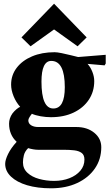

<svg xmlns="http://www.w3.org/2000/svg" viewBox="-20 -799 598 1037"><path d="M256 218Q182 218 126.5 201.5Q71 185 39.5 155Q8 125 8 86Q8 65 23.5 33Q39 1 70 -33Q29 -71 29 -131Q29 -160 47 -186Q57 -199 69 -209Q81 -219 89 -222Q67 -246 53.5 -279Q40 -312 40 -342Q40 -393 70 -432.5Q100 -472 153 -494.5Q206 -517 275 -517Q288 -517 313 -512Q338 -507 363.5 -500.5Q389 -494 402 -491L551 -503V-456L545 -446L453 -454Q469 -436 479 -410.5Q489 -385 489 -361Q489 -304 459.5 -260Q430 -216 377.5 -191Q325 -166 255 -166Q228 -166 199.5 -171Q171 -176 151 -185L152 -184Q146 -177 139.5 -166.5Q133 -156 133 -149Q133 -132 148 -122.5Q163 -113 186 -113H392Q451 -113 489 -82Q527 -51 527 -4Q527 61 492.5 111Q458 161 397 189.5Q336 218 256 218ZM268 -213Q330 -213 330 -328Q330 -470 257 -470Q204 -470 204 -358Q204 -213 268 -213ZM272 178Q318 178 355 163.5Q392 149 414 123Q436 97 436 63Q436 38 421 27Q406 16 381.5 13Q357 10 326 10H186Q174 10 159.5 7.5Q145 5 132 1Q114 19 109 39.5Q104 60 104 78Q104 112 128.5 134.5Q153 157 191.5 167.5Q230 178 272 178ZM145 -549 96 -597 272 -779 448 -597 399 -549 272 -640Z"/></svg>

Font: Wittgenstein Extrabold
Style: Regular
Weight: 800
Designer: Jörg Drees
Foundry: Jörg Drees
Version: Version 1.303; ttfautohint (v1.8.4.7-5d5b)